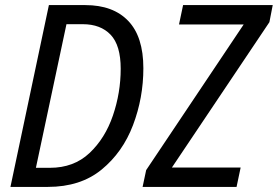

<svg xmlns="http://www.w3.org/2000/svg" viewBox="-20 -734 1091 754"><path d="M21 0H168Q296 0 379 -68Q462 -136 502.5 -243Q543 -350 543 -466Q543 -590 483.5 -652Q424 -714 315 -714H172ZM121 -75 241 -639H305Q375 -639 414.5 -597.5Q454 -556 454 -464Q454 -370 423.5 -280.5Q393 -191 331.5 -133Q270 -75 176 -75ZM540 0 554 -66 937 -638H683L699 -714H1051L1038 -647L655 -76H925L909 0Z"/></svg>

Font: Noto Sans UI SemiCondensed
Style: Italic
Weight: 400
Width: 4
Italic angle: -12°
Designer: Monotype Design Team
Foundry: Monotype Imaging Inc.
Version: Version 1.901